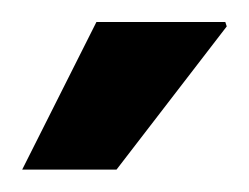

<svg xmlns="http://www.w3.org/2000/svg" viewBox="-20 -744 224 173"><path d="M0 -591.2 66.9 -724.2H183L184.3 -720.2L85 -591.2Z"/></svg>

Font: Archivo SemiBold Condensed
Style: Regular
Weight: 600
Width: 3
Version: Version 2.001